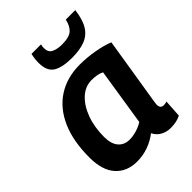

<svg xmlns="http://www.w3.org/2000/svg" viewBox="-223 -871 986 986"><g transform="rotate(-45 270.0 -377.5)"><path d="M426 10Q395 10 371 -4Q347 -18 335 -43Q303 -18 264 -4Q225 10 182 10Q109 10 66 -37.5Q23 -85 23 -179Q23 -298 60 -381Q97 -464 165 -507.5Q233 -551 326 -551Q377 -551 431 -541.5Q485 -532 521 -517Q502 -399 490 -323.5Q478 -248 471 -206Q464 -164 461.5 -147Q459 -130 459 -127Q459 -98 483 -98Q496 -98 506 -102L500 -6Q471 10 426 10ZM333 -126 382 -438Q367 -446 349.5 -449Q332 -452 312 -452Q266 -452 229.5 -418.5Q193 -385 172 -328Q151 -271 151 -200Q151 -149 173.5 -123Q196 -97 234 -97Q259 -97 285.5 -105Q312 -113 333 -126ZM322 -603Q253 -603 217.5 -624.5Q182 -646 182 -707Q182 -735 189 -765H258Q256 -758 255.5 -752Q255 -746 255 -740Q255 -710 277.5 -699Q300 -688 334 -688Q387 -688 408.5 -707.5Q430 -727 438 -765H507Q499 -702 477 -667Q455 -632 416.5 -617.5Q378 -603 322 -603Z"/></g></svg>

Font: Georama SemiBold
Style: Italic
Weight: 600
Italic angle: -9°
Designer: Jean-Baptiste Levee
Foundry: Production Type
Version: Version 1.000